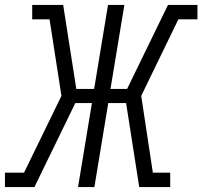

<svg xmlns="http://www.w3.org/2000/svg" viewBox="-29 -755 817 775"><path d="M110 0H-9V-58H68L219 -368L171 -677H101V-735H226L279 -396H351L407 -735H473L417 -396H484L649 -735H768V-677H691L541 -368L588 -58H658V0H533L480 -339H408L352 0H286L342 -339H275Z"/></svg>

Font: Iosevka Etoile Light
Style: Italic
Weight: 300
Italic angle: -9°
Designer: Belleve Invis
Foundry: Belleve Invis
Version: Version 22.1.2; ttfautohint (v1.8.4)